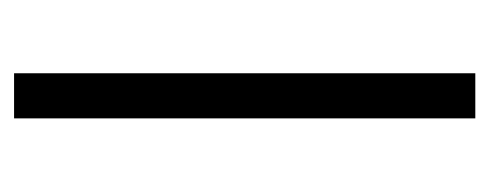

<svg xmlns="http://www.w3.org/2000/svg" viewBox="-226 -452 679 266"><g transform="rotate(90 113.0 -319.5)"><path d="M144.5 0H82V-639H144.5Z"/></g></svg>

Font: Anek Gurmukhi Medium Light
Style: Regular
Weight: 300
Version: Version 1.003